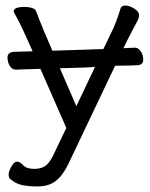

<svg xmlns="http://www.w3.org/2000/svg" viewBox="-20 -505 540 689"><path d="M321 -265 294 -263 195 -260 254 -124ZM423 -332Q441 -333 464 -334Q476 -334 485 -321Q494 -308 494 -290Q494 -272 473 -271L450 -270L393 -269L226 82Q206 124 180.5 144Q155 164 116 164H106Q87 164 63 160Q39 156 16 137Q11 132 11 121Q11 110 21 92.5Q31 75 41 75Q51 75 63.5 88Q76 101 102.5 101Q129 101 144.5 89Q160 77 174 46L218 -46L125 -258L62 -256L38 -255H37Q24 -255 15.5 -268Q7 -281 7 -299Q7 -317 29 -319L62 -320L97 -321L72 -377Q50 -425 39.5 -443.5Q29 -462 29 -464Q29 -480 66.5 -480Q104 -480 110 -464Q118 -441 138 -393L168 -323L351 -329L377 -383Q397 -422 413 -476Q416 -485 430.5 -485Q445 -485 462 -474Q479 -463 479 -452Q479 -441 473.5 -430.5Q468 -420 457 -399.5Q446 -379 437 -361Z"/></svg>

Font: LXGW Bright GB
Style: Regular
Weight: 400
Designer: Christian Thalmann (Catharsis Fonts)
Foundry: LXGW / Christian Thalmann (Catharsis Fonts) / Fontworks Inc.
Version: Version 5.510